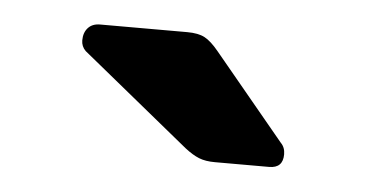

<svg xmlns="http://www.w3.org/2000/svg" viewBox="-27 -779 424 222"><g transform="rotate(5 184.5 -668.5)"><path d="M228 -595Q217 -595 209.5 -598Q202 -601 193 -608L68 -710Q63 -715 63 -722Q63 -731 68 -736.5Q73 -742 82 -742H183Q196 -742 203.5 -738Q211 -734 220 -723L302 -624Q307 -619 307 -611Q307 -595 291 -595Z"/></g></svg>

Font: Rubik AZ
Style: Regular
Weight: 500
Designer: Hubert and Fischer
Foundry: Hubert & Fischer
Version: Version 2.000